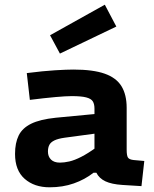

<svg xmlns="http://www.w3.org/2000/svg" viewBox="-20 -786 654 817"><path d="M235 -94Q253 -94 275 -99Q297 -104 325.5 -118.5Q354 -133 390 -159V-51H378Q341 -22 294 -5.5Q247 11 191 11Q126 11 85 -25Q44 -61 44 -131Q44 -178 59.5 -209.5Q75 -241 112.5 -259.5Q150 -278 217 -285L396 -302V-219L255 -200Q227 -196 211.5 -188.5Q196 -181 190 -169.5Q184 -158 184 -141Q184 -120 197 -107Q210 -94 235 -94ZM519 -149Q519 -124 524.5 -115.5Q530 -107 549 -105L594 -101L582 6L501 1Q455 -2 428.5 -14.5Q402 -27 390 -51L382 -90V-324Q382 -343 375 -354.5Q368 -366 347 -371.5Q326 -377 285 -377Q261 -377 216 -373Q171 -369 107 -361L94 -475Q165 -484 214.5 -487Q264 -490 292 -490Q376 -490 425.5 -472.5Q475 -455 497 -419Q519 -383 519 -327ZM193 -636 426 -766 475 -673 235 -558Z"/></svg>

Font: Intel One Mono Light
Style: Regular
Weight: 300
Monospace: yes
Designer: Fred Shallcrass
Foundry: Frere-Jones Type LLC
Version: Version 1.004